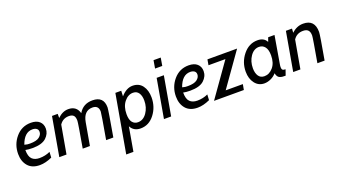

<svg xmlns="http://www.w3.org/2000/svg" viewBox="-68 -1369 4066 2281"><g transform="rotate(-20 1965.0 -229.0)"><path d="M434 -375Q434 -309 380 -259.5Q326 -210 206 -210Q155 -210 118 -218Q118 -136 151.5 -103Q185 -70 245 -70Q318 -70 380 -99L376 -28Q293 10 221 10Q123 10 72 -49Q21 -108 21 -202Q21 -322 96.5 -411Q172 -500 288 -500Q358 -500 396 -466Q434 -432 434 -375ZM279 -420Q177 -420 128 -281Q135 -280 144.5 -277Q154 -274 166 -272.5Q178 -271 198 -271Q279 -271 315 -299Q351 -327 351 -364Q351 -392 331 -406Q311 -420 279 -420Z M1151 0H1060Q1116 -318 1116 -340Q1116 -420 1038 -420Q929 -420 905 -284L855 0H764Q818 -306 818 -334Q818 -382 798.5 -401Q779 -420 741 -420Q664 -420 622 -356L559 0H468L554 -490H626V-438Q689 -500 762 -500Q865 -500 892 -402Q948 -500 1067 -500Q1209 -500 1209 -360Q1209 -331 1151 0Z M1495 10Q1408 10 1370 -62L1317 242H1226L1355 -490H1429L1426 -420Q1495 -500 1574 -500Q1655 -500 1698 -441.5Q1741 -383 1741 -293Q1741 -173 1671 -81.5Q1601 10 1495 10ZM1551 -420Q1488 -420 1440.5 -361Q1393 -302 1393 -206Q1393 -136 1419.5 -103Q1446 -70 1490 -70Q1557 -70 1602 -135Q1647 -200 1647 -287Q1647 -348 1622.5 -384Q1598 -420 1551 -420Z M1988 -600H1897L1914 -700H2005ZM1882 0H1791L1877 -490H1968Z M2429 -375Q2429 -309 2375 -259.5Q2321 -210 2201 -210Q2150 -210 2113 -218Q2113 -136 2146.5 -103Q2180 -70 2240 -70Q2313 -70 2375 -99L2371 -28Q2288 10 2216 10Q2118 10 2067 -49Q2016 -108 2016 -202Q2016 -322 2091.5 -411Q2167 -500 2283 -500Q2353 -500 2391 -466Q2429 -432 2429 -375ZM2274 -420Q2172 -420 2123 -281Q2130 -280 2139.5 -277Q2149 -274 2161 -272.5Q2173 -271 2193 -271Q2274 -271 2310 -299Q2346 -327 2346 -364Q2346 -392 2326 -406Q2306 -420 2274 -420Z M2894 -490 2597 -70H2814L2801 0H2424L2721 -420H2507L2519 -490Z M3367 -490 3308 -143Q3304 -122 3304 -104Q3304 -80 3314.5 -71Q3325 -62 3351 -62L3326 10Q3300 10 3285.5 8.5Q3271 7 3254 0.5Q3237 -6 3227 -21.5Q3217 -37 3212 -62Q3183 -28 3141.5 -9Q3100 10 3059 10Q2986 10 2941 -48.5Q2896 -107 2896 -196Q2896 -315 2970.5 -407.5Q3045 -500 3154 -500Q3236 -500 3268 -438L3287 -490ZM3144 -420Q3079 -420 3034.5 -356Q2990 -292 2990 -205Q2990 -145 3014.5 -107.5Q3039 -70 3089 -70Q3151 -70 3198.5 -125.5Q3246 -181 3246 -277Q3246 -349 3218 -384.5Q3190 -420 3144 -420Z M3822 0H3731Q3785 -305 3785 -331Q3785 -377 3764.5 -398.5Q3744 -420 3701 -420Q3621 -420 3579 -356L3516 0H3425L3511 -490H3588L3585 -438Q3649 -500 3731 -500Q3877 -500 3877 -343Q3877 -307 3822 0Z"/></g></svg>

Font: Cabin
Style: Italic
Weight: 400
Designer: Pablo Impallari
Foundry: Pablo Impallari. www.impallari.com Igino Marini. www.ikern.com
Version: Version 1.005